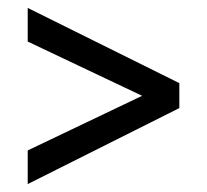

<svg xmlns="http://www.w3.org/2000/svg" viewBox="-20 -534 523 485"><path d="M50 -69 433 -261V-324L50 -514V-429L339 -292L50 -154Z"/></svg>

Font: Nithya Ranjana NU
Style: Regular
Weight: 400
Designer: Designed by Tathagata Biswas and Noopur Datye with help from Ananda Maharjan, Callijatra
Foundry: Ek Type
Version: Version 1.000